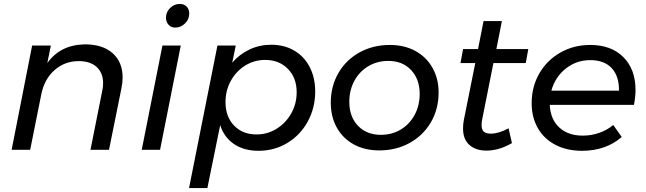

<svg xmlns="http://www.w3.org/2000/svg" viewBox="-20 -760 3279 974"><path d="M602 -367Q602 -341 596 -312L533 0H439L499 -301Q503 -318 503 -338Q503 -390 470.5 -420Q438 -450 379 -450Q309 -450 257.5 -405Q206 -360 190 -284L133 0H39L143 -529H238L220 -440Q286 -533 411 -535Q501 -535 551.5 -490Q602 -445 602 -367Z M940 -691Q940 -662 918.5 -641Q897 -620 869 -620Q848 -620 835 -634.5Q822 -649 822 -670Q822 -699 843 -719.5Q864 -740 892 -740Q914 -740 927 -726.5Q940 -713 940 -691ZM897 -529 792 0H699L804 -529Z M1579 -296Q1579 -213 1541.5 -144Q1504 -75 1438 -35Q1372 5 1292 5Q1218 5 1167.5 -29Q1117 -63 1097 -125L1032 194H939L1083 -529H1176L1158 -442Q1195 -485 1246 -509Q1297 -533 1356 -533Q1422 -533 1472.5 -503.5Q1523 -474 1551 -420Q1579 -366 1579 -296ZM1124 -242Q1124 -168 1167.5 -123Q1211 -78 1281 -78Q1337 -78 1383.5 -107Q1430 -136 1457.5 -185Q1485 -234 1485 -292Q1485 -365 1440.5 -410.5Q1396 -456 1325 -456Q1270 -456 1224 -427.5Q1178 -399 1151 -350Q1124 -301 1124 -242Z M2205 -291Q2205 -206 2165.5 -139Q2126 -72 2057.5 -34.5Q1989 3 1904 3Q1830 3 1774.5 -27.5Q1719 -58 1688.5 -113Q1658 -168 1658 -239Q1658 -323 1697 -390Q1736 -457 1804.5 -494.5Q1873 -532 1958 -532Q2031 -532 2087 -501.5Q2143 -471 2174 -416Q2205 -361 2205 -291ZM1752 -243Q1752 -168 1796 -122Q1840 -76 1912 -76Q1968 -76 2012.5 -102.5Q2057 -129 2083 -176.5Q2109 -224 2109 -284Q2109 -358 2065.5 -404.5Q2022 -451 1950 -451Q1894 -451 1849 -424.5Q1804 -398 1778 -350.5Q1752 -303 1752 -243Z M2427 -159Q2423 -142 2423 -126Q2423 -102 2434.5 -92Q2446 -82 2470 -82Q2509 -82 2560 -109L2577 -34Q2511 4 2448 4Q2394 4 2361.5 -24.5Q2329 -53 2329 -108Q2329 -131 2333 -151L2391 -440H2316L2329 -511H2405L2433 -653H2526L2498 -511H2660L2647 -440H2483Z M3204 -304Q3204 -270 3196 -228H2769Q2772 -156 2816.5 -114Q2861 -72 2936 -72Q2980 -72 3020 -86Q3060 -100 3091 -126L3134 -65Q3053 5 2933 5Q2856 5 2798 -25Q2740 -55 2708.5 -110Q2677 -165 2677 -237Q2677 -320 2716 -387.5Q2755 -455 2823 -493.5Q2891 -532 2974 -532Q3081 -532 3142.5 -470Q3204 -408 3204 -304ZM2974 -455Q2904 -455 2850 -412Q2796 -369 2777 -300H3120Q3121 -374 3083 -414.5Q3045 -455 2974 -455Z"/></svg>

Font: TypoPRO Montserrat
Style: Italic
Weight: 400
Italic angle: -11.3°
Designer: Julieta Ulanovsky
Foundry: Julieta Ulanovsky
Version: Version 6.001